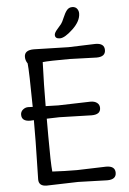

<svg xmlns="http://www.w3.org/2000/svg" viewBox="-63 -1015 714 1066"><g transform="rotate(-5 294.0 -482.5)"><path d="M329 -66 491 -71Q541 -71 541 -33Q541 5 491 5L329 0Q329 0 154 5Q109 5 109 -33Q109 -68 111.5 -151Q114 -234 114 -363Q105 -362 94 -362Q46 -362 46 -399Q46 -416 59 -427Q72 -438 88.5 -438Q105 -438 114 -437Q112 -638 107 -680Q95 -697 95 -717Q95 -755 148 -755L341 -750L491 -755Q541 -755 541 -717Q541 -679 491 -679L341 -684Q227 -684 191 -680Q186 -549 186 -435Q230 -433 256 -433L436 -438Q459 -438 472.5 -427.5Q486 -417 486 -399Q486 -362 436 -362L256 -367Q228 -367 186 -365V-266Q186 -117 191 -70Q261 -66 329 -66ZM416 -932Q416 -889 370.5 -846Q325 -803 298 -803Q271 -803 271 -824Q271 -836 287 -854Q303 -872 310.5 -881.5Q318 -891 328.5 -916.5Q339 -942 350.5 -956Q362 -970 380 -970Q398 -970 407 -958.5Q416 -947 416 -932Z"/></g></svg>

Font: Delius
Style: Regular
Weight: 400
Designer: Natalia Raices
Foundry: Natalia Raices
Version: Version 1.001